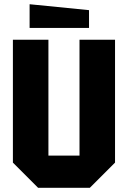

<svg xmlns="http://www.w3.org/2000/svg" viewBox="-20 -888 605 908"><path d="M41 -119V-700H209V-152H356V-700H524V-119L405 0H160ZM401 -756H120V-868L401 -840Z"/></svg>

Font: Tektur SemiCondensed
Style: Bold
Weight: 700
Width: 4
Designer: Adam Jagosz
Foundry: Adam Jagosz
Version: Version 1.005;gftools[0.9.30]